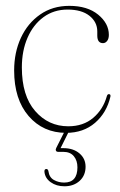

<svg xmlns="http://www.w3.org/2000/svg" viewBox="-20 -456 421 672"><path d="M361 -334Q361 -320.5 355 -312.8Q349 -305 340.5 -305Q320.5 -305 320.5 -331.5V-346Q320.5 -379 293 -400.8Q265.5 -422.5 216.5 -422.5Q168.5 -422.5 132.5 -396.2Q96.5 -370 76.5 -324.2Q56.5 -278.5 56.5 -220Q56.5 -121 103 -67.5Q149.5 -14 219 -14Q271.5 -14 306.2 -43.5Q341 -73 354 -119.5Q356 -126.5 361 -126.5Q368 -126.5 366.5 -118Q353.5 -61.5 312.8 -26.2Q272 9 211.5 9Q131 9 80.2 -49.8Q29.5 -108.5 29.5 -209.5Q29.5 -272.5 53.2 -323.8Q77 -375 120.5 -405.2Q164 -435.5 222.5 -435.5Q286 -435.5 323.5 -404.8Q361 -374 361 -334ZM210 -4H225L192 62.5Q195 62.5 201.5 62.5Q236.5 62.5 258 80.8Q279.5 99 279.5 127.5Q279.5 158 258.8 177Q238 196 205.5 196Q177.5 196 157.5 181.8Q137.5 167.5 135.5 145Q135 136 141.5 135.5Q148 135 149.5 143.5Q152.5 165 168.8 174Q185 183 204.5 183Q251 183 251 129.5Q251 106 238.5 90.8Q226 75.5 201.5 75.5H184Q177.5 75.5 175.8 71.2Q174 67 177 61.5Z"/></svg>

Font: Fraunces 144pt Soft Thin
Style: Regular
Weight: 100
Version: Version 1.000;[0bf87f6ff]